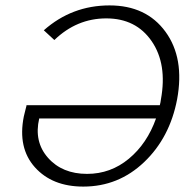

<svg xmlns="http://www.w3.org/2000/svg" viewBox="-20 -684 710 710"><path d="M385 -664Q521 -664 592 -566.5Q663 -469 635 -317Q608 -175 513 -84.5Q418 6 288 6Q173 6 109 -65.5Q45 -137 68 -253Q70 -260 72 -269.5Q74 -279 76 -285.5Q78 -292 78 -295H571Q572 -299 573.5 -306Q575 -313 575 -316Q599 -447 541 -531.5Q483 -616 373 -616Q264 -616 181 -536L142 -572Q246 -664 385 -664ZM302 -41Q389 -41 456.5 -97Q524 -153 557 -246H125Q105 -160 157.5 -100.5Q210 -41 302 -41Z"/></svg>

Font: EauTestInfant Semilight
Style: Italic
Weight: 300
Italic angle: -12°
Designer: Christian Thalmann (Catharsis Fonts)
Version: Version 0.001;PS 000.001;hotconv 1.0.88;makeotf.lib2.5.64775